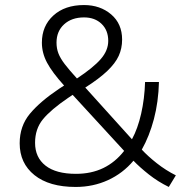

<svg xmlns="http://www.w3.org/2000/svg" viewBox="-20 -733 717 761"><path d="M649 8Q606 -13 570 -41.5Q534 -70 509 -96Q467 -46 408 -19Q349 8 280 8Q175 8 116.5 -39Q58 -86 58 -165Q58 -233 98 -281.5Q138 -330 214 -381L234 -394Q187 -446 166.5 -484.5Q146 -523 146 -564Q146 -630 191.5 -671.5Q237 -713 313 -713Q377 -713 420.5 -676Q464 -639 464 -576Q464 -541 450.5 -511.5Q437 -482 405 -451.5Q373 -421 318 -386L503 -181Q526 -223 539.5 -282.5Q553 -342 555 -408H610Q608 -329 590 -261Q572 -193 542 -140Q566 -114 601.5 -86Q637 -58 677 -38ZM313 -664Q264 -664 234 -636.5Q204 -609 204 -564Q204 -541 211.5 -521.5Q219 -502 236.5 -479Q254 -456 285 -422Q350 -465 379.5 -499Q409 -533 409 -571Q409 -613 382.5 -638.5Q356 -664 313 -664ZM281 -44Q342 -44 389.5 -67Q437 -90 472 -135L268 -357L250 -345Q181 -298 150 -260Q119 -222 119 -167Q119 -109 160.5 -76.5Q202 -44 281 -44Z"/></svg>

Font: Mulish Light
Style: Regular
Weight: 300
Designer: Vernon Adams
Foundry: Vernon Adams
Version: Version 3.603; ttfautohint (v1.8.3)